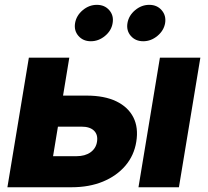

<svg xmlns="http://www.w3.org/2000/svg" viewBox="-20 -789 875 809"><path d="M179.2 -386.2H344.7Q419.9 -386.2 470 -362.1Q520 -337.9 542 -294.4Q564 -251 554.2 -191.4Q544.9 -133.8 508.3 -90.8Q471.7 -47.9 413.8 -23.9Q356 0 280.8 0H11.2L101.6 -545.9H272L203.6 -130.9H302.2Q338.4 -130.9 361.3 -147.2Q384.3 -163.6 388.7 -191.4Q393.6 -221.2 376.2 -238.3Q358.9 -255.4 322.8 -255.4H157.2ZM563.5 0 653.8 -545.9H824.2L733.9 0ZM583.5 -615.2Q550.8 -615.2 531.2 -637.7Q511.7 -660.2 517.1 -691.9Q522.5 -723.6 549.3 -746.1Q576.2 -768.6 608.9 -768.6Q641.6 -768.6 661.1 -746.1Q680.7 -723.6 675.8 -691.9Q670.4 -660.2 643.3 -637.7Q616.2 -615.2 583.5 -615.2ZM362.8 -615.2Q330.1 -615.2 310.5 -637.7Q291 -660.2 296.4 -691.9Q301.8 -723.6 328.6 -746.1Q355.5 -768.6 388.2 -768.6Q420.9 -768.6 440.4 -746.1Q460 -723.6 454.6 -691.9Q449.7 -660.2 422.6 -637.7Q395.5 -615.2 362.8 -615.2Z"/></svg>

Font: Inter ExtraBold
Style: Italic
Weight: 800
Italic angle: -9.3988°
Designer: Rasmus Andersson
Foundry: rsms
Version: Version 4.001;git-66647c0bb